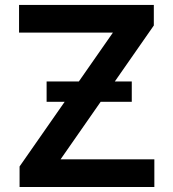

<svg xmlns="http://www.w3.org/2000/svg" viewBox="-20 -747 693 767"><path d="M58.2 0V-82L431.1 -616.8H56.1V-727.3H594.5V-645.2L221.9 -110.4H596.6V0ZM166.2 -340.2V-421.5H506.4V-340.2Z"/></svg>

Font: InterMG SemiBold
Style: Regular
Weight: 600
Designer: Rasmus Andersson
Foundry: rsms
Version: Version 3.019;December 26, 2023;FontCreator 15.0.0.2955 64-b